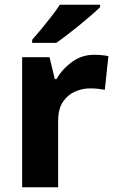

<svg xmlns="http://www.w3.org/2000/svg" viewBox="-20 -786 487 806"><path d="M375 -556Q390 -556 407.5 -554.5Q425 -553 435 -550L420 -409Q409 -411 394 -413Q379 -415 358 -415Q327 -415 296 -402Q265 -389 244.5 -359Q224 -329 224 -277V0H73V-546H188L210 -454H217Q242 -497 283 -526.5Q324 -556 375 -556ZM400 -766V-756Q386 -742 362.5 -721.5Q339 -701 312.5 -679.5Q286 -658 260.5 -638.5Q235 -619 216 -606H115V-619Q132 -638 153.5 -664Q175 -690 196 -717Q217 -744 231 -766Z"/></svg>

Font: Noto Sans Cherokee
Style: Regular
Weight: 400
Designer: Monotype Design Team
Foundry: Monotype Imaging Inc.
Version: Version 2.001